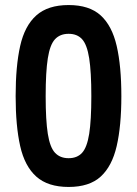

<svg xmlns="http://www.w3.org/2000/svg" viewBox="-20 -731 542 761"><path d="M252 10Q170 10 124 -31Q78 -72 60 -152Q42 -232 42 -350Q42 -469 60 -549Q78 -629 124 -670Q170 -711 252 -711Q334 -711 379 -670Q424 -629 442.5 -549Q461 -469 461 -350Q461 -232 442.5 -152Q424 -72 379 -31Q334 10 252 10ZM252 -104Q286 -104 305.5 -125.5Q325 -147 333.5 -200.5Q342 -254 342 -350Q342 -446 333.5 -500Q325 -554 305.5 -575.5Q286 -597 252 -597Q218 -597 198 -575.5Q178 -554 169.5 -500Q161 -446 161 -350Q161 -254 169.5 -200.5Q178 -147 198 -125.5Q218 -104 252 -104Z"/></svg>

Font: Zen Kaku Gothic New Black
Style: Regular
Weight: 900
Designer: Yoshimichi Ohira
Foundry: Positype
Version: Version 1.001